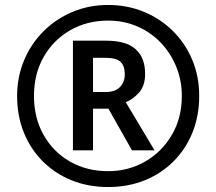

<svg xmlns="http://www.w3.org/2000/svg" viewBox="-20 -744 872 774"><path d="M416 10Q336 10 269 -17Q202 -44 152.5 -93.5Q103 -143 76 -210Q49 -277 49 -357Q49 -433 76.5 -499.5Q104 -566 154 -616.5Q204 -667 271 -695.5Q338 -724 416 -724Q492 -724 558.5 -697Q625 -670 675.5 -620.5Q726 -571 754.5 -504Q783 -437 783 -357Q783 -277 756 -210Q729 -143 679.5 -93.5Q630 -44 563 -17Q496 10 416 10ZM416 -54Q498 -54 565.5 -93Q633 -132 673 -200.5Q713 -269 713 -357Q713 -420 690.5 -475Q668 -530 628 -572Q588 -614 533.5 -637.5Q479 -661 416 -661Q331 -661 263 -622Q195 -583 156 -514.5Q117 -446 117 -357Q117 -269 155.5 -200.5Q194 -132 261.5 -93Q329 -54 416 -54ZM274 -138V-580H407Q489 -580 527 -545.5Q565 -511 565 -446Q565 -399 541 -371.5Q517 -344 487 -332L603 -138H512L417 -306H355V-138ZM405 -373Q444 -373 463.5 -393Q483 -413 483 -444Q483 -479 465.5 -495Q448 -511 404 -511H355V-373Z"/></svg>

Font: Noto Sans Gurmukhi UI
Style: Bold
Weight: 700
Designer: Jelle Bosma - Monotype Design Team
Foundry: Monotype Imaging Inc.
Version: Version 2.004; ttfautohint (v1.8.4.7-5d5b)